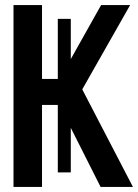

<svg xmlns="http://www.w3.org/2000/svg" viewBox="-20 -734 542 754"><path d="M33 0H145V-322H207V-57H258V-232L375 0H502L303 -383L491 -714H377L258 -502V-660H207V-424H145V-714H33Z"/></svg>

Font: Noto Sans Mono ExtraCondensed SemiBold
Style: Regular
Weight: 600
Width: 2
Designer: Monotype Design Team
Foundry: Monotype Imaging Inc.
Version: Version 2.014